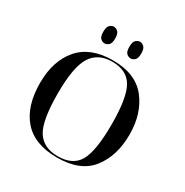

<svg xmlns="http://www.w3.org/2000/svg" viewBox="-206 -1083 1208 1257"><g transform="rotate(30 397.5 -454.5)"><path d="M399 10Q575 10 655.5 -93.5Q736 -197 736 -358Q736 -516 654 -620.5Q572 -725 400 -725Q230 -725 144.5 -625Q59 -525 59 -359Q59 -184 143.5 -87Q228 10 399 10ZM399 0Q290 0 242 -76Q194 -152 194 -358Q194 -558 244 -636.5Q294 -715 400 -715Q511 -715 556 -636.5Q601 -558 601 -358Q601 -158 557 -79Q513 0 399 0ZM493 -793Q508 -793 522.5 -806Q537 -819 537 -856Q537 -892 522.5 -905.5Q508 -919 493 -919Q475 -919 461 -905.5Q447 -892 447 -856Q447 -819 461 -806Q475 -793 493 -793ZM294 -793Q311 -793 325.5 -806Q340 -819 340 -856Q340 -892 325.5 -905.5Q311 -919 294 -919Q278 -919 264 -905.5Q250 -892 250 -856Q250 -819 264 -806Q278 -793 294 -793Z"/></g></svg>

Font: Noto Serif Display Semi
Style: Regular
Weight: 600
Designer: Monotype Design Team
Foundry: Monotype Imaging Inc.
Version: Version 1.900